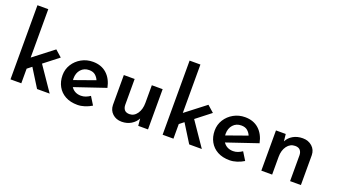

<svg xmlns="http://www.w3.org/2000/svg" viewBox="-65 -1332 3345 1901"><g transform="rotate(20 1607.0 -381.5)"><path d="M77 0V-781H191V-271L402 -434L471 -373L317 -253L490 0H357L238 -191L191 -154V0Z M785 11Q710 11 657 -18Q604 -47 575.5 -98.5Q547 -150 547 -216Q547 -279 579.5 -330.5Q612 -382 666.5 -412.5Q721 -443 787 -443Q875 -443 932 -392Q989 -341 1008 -249L683 -139Q719 -86 787 -86Q813 -86 836.5 -95Q860 -104 882 -119L934 -35Q900 -14 861 -1.5Q822 11 785 11ZM661 -205 880 -283Q869 -311 845 -332Q821 -353 779 -353Q726 -353 693 -316.5Q660 -280 660 -222Q660 -214 661 -205Z M1253 18Q1195 18 1156.5 -17.5Q1118 -53 1117 -109V-424H1231V-150Q1232 -118 1248 -99Q1264 -80 1299 -79Q1349 -79 1380.5 -124Q1412 -169 1412 -238V-424H1526V0H1423L1416 -75Q1395 -34 1352 -8Q1309 18 1253 18Z M1680 0V-781H1794V-271L2005 -434L2074 -373L1920 -253L2093 0H1960L1841 -191L1794 -154V0Z M2388 11Q2313 11 2260 -18Q2207 -47 2178.5 -98.5Q2150 -150 2150 -216Q2150 -279 2182.5 -330.5Q2215 -382 2269.5 -412.5Q2324 -443 2390 -443Q2478 -443 2535 -392Q2592 -341 2611 -249L2286 -139Q2322 -86 2390 -86Q2416 -86 2439.5 -95Q2463 -104 2485 -119L2537 -35Q2503 -14 2464 -1.5Q2425 11 2388 11ZM2264 -205 2483 -283Q2472 -311 2448 -332Q2424 -353 2382 -353Q2329 -353 2296 -316.5Q2263 -280 2263 -222Q2263 -214 2264 -205Z M2823 -424 2831 -349Q2852 -391 2895.5 -416.5Q2939 -442 2998 -442Q3057 -442 3096.5 -406.5Q3136 -371 3137 -315V0H3023V-274Q3022 -306 3005 -325.5Q2988 -345 2952 -345Q2900 -345 2867 -300.5Q2834 -256 2834 -187V0H2720V-424Z"/></g></svg>

Font: Reem Kufi Medium
Style: Regular
Weight: 500
Designer: Khaled Hosny
Version: Version 1.001